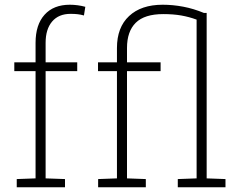

<svg xmlns="http://www.w3.org/2000/svg" viewBox="-20 -792 1035 812"><path d="M50.8 0V-34.7L130.4 -37.6V-491.2H40.5V-528.3H130.4V-610.8Q130.4 -687.5 168.5 -729.7Q206.5 -772 275.4 -772Q291.5 -772 308.1 -769.8Q324.7 -767.6 340.8 -763.2L335 -726.6Q320.8 -730.5 308.3 -731.9Q295.9 -733.4 278.3 -733.4Q228 -733.4 200.4 -700.9Q172.9 -668.5 172.9 -610.8V-528.3H306.6V-491.2H172.9V-37.6L254.9 -34.7V0ZM395 0V-34.7L474.6 -37.6V-491.2H394.5V-528.3H474.6V-588.9Q474.6 -676.3 525.9 -724.1Q577.1 -772 668 -772Q710.9 -772 754.9 -763.7Q798.8 -755.4 842.3 -737.3H854V-37.6L933.6 -34.7V0H731.9V-34.7L811.5 -37.6V-709Q779.8 -720.7 746.1 -726.6Q712.4 -732.4 670.4 -732.4Q591.3 -732.4 554.2 -695.8Q517.1 -659.2 517.1 -588.9V-528.3H659.2V-491.2H517.1V-37.6L596.7 -34.7V0Z"/></svg>

Font: Roboto Slab ExtraLight
Style: Regular
Weight: 250
Designer: Google
Version: Version 2.000; ttfautohint (v1.8.1.43-b0c9)